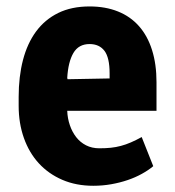

<svg xmlns="http://www.w3.org/2000/svg" viewBox="-20 -578 553 608"><path d="M275.4 10.3Q221.2 10.3 177.5 -8.5Q133.8 -27.3 103 -60.8Q72.3 -94.2 55.7 -140.9Q39.1 -187.5 39.1 -243.2V-271Q39.1 -335 52.7 -387.7Q66.4 -440.4 94.2 -478.3Q122.1 -516.1 164.3 -536.9Q206.5 -557.6 263.7 -557.6Q314 -557.6 353.5 -541.7Q393.1 -525.9 420.2 -495.1Q447.3 -464.4 461.4 -419.7Q475.6 -375 475.6 -317.4V-227.1H192.9Q193.8 -203.1 201.2 -181.6Q208.5 -160.2 221.2 -143.8Q233.9 -127.4 252.4 -117.9Q271 -108.4 294.9 -108.4Q314.5 -108.4 330.8 -110.1Q347.2 -111.8 362.8 -116Q378.4 -120.1 394.3 -127Q410.2 -133.8 428.7 -144L465.3 -51.8Q450.2 -39.1 429.4 -27.6Q408.7 -16.1 384.3 -7.8Q359.9 0.5 332.3 5.4Q304.7 10.3 275.4 10.3ZM263.7 -438.5Q229 -438.5 212.4 -410.2Q195.8 -381.8 192.9 -331.1Q193.4 -330.6 193.4 -329.6Q193.4 -327.6 193.8 -327.1L327.1 -329.6V-345.7Q327.1 -395.5 310.8 -417Q294.4 -438.5 263.7 -438.5Z"/></svg>

Font: Ufes Sans ExtraBold
Style: Regular
Weight: 800
Designer: Ricardo Esteves & Filipe Motta
Foundry: ProDesignUfes - Ricardo Esteves, Filipe Motta (This is a derivative work, based on Roboto family, by Christian Robertson
Version: Version 2.0